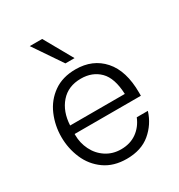

<svg xmlns="http://www.w3.org/2000/svg" viewBox="-182 -892 949 1019"><g transform="rotate(-30 292.5 -382.0)"><path d="M55 -268Q55 -338 82 -401Q109 -464 164 -503Q219 -542 299 -542Q404 -542 467 -471Q530 -400 530 -266V-247H124V-240Q124 -192 145.5 -148.5Q167 -105 207 -79Q247 -53 298 -53Q354 -53 394 -81.5Q434 -110 454 -159H522Q500 -88 444 -41Q388 6 299 6Q219 6 164 -33Q109 -72 82 -135Q55 -198 55 -268ZM461 -298Q457 -397 413 -441Q369 -485 299 -485Q221 -485 175.5 -433Q130 -381 126 -298ZM151 -770H227L325 -596H269Z"/></g></svg>

Font: Lopes Sans Light
Style: Regular
Weight: 300
Designer: Gabriel Lam, Diego Maldonado
Foundry: TypeRant, Foresti Design
Version: Version 4.000